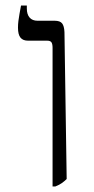

<svg xmlns="http://www.w3.org/2000/svg" viewBox="-20 -667 341 694"><path d="M170 7V-494Q170 -508 166 -514Q162 -520 150 -520H81Q63 -520 54 -531Q45 -542 45 -567Q45 -579 46.5 -591Q48 -603 50.5 -617Q53 -631 56 -647H77V-636Q77 -615 87 -603.5Q97 -592 116 -592H178Q197 -592 204.5 -582.5Q212 -573 213 -551L221 -20Q213 -12 204 -5.5Q195 1 180 7Z"/></svg>

Font: Noto Serif Hebrew Light
Style: Regular
Weight: 300
Version: Version 2.003